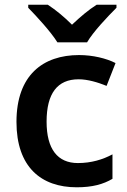

<svg xmlns="http://www.w3.org/2000/svg" viewBox="-20 -786 541 816"><path d="M224 -606H350C376 -651 438 -716 475 -753V-766H391C356 -744 322 -715 286 -681C252 -715 218 -743 183 -766H100V-753C137 -715 196 -651 224 -606ZM306 10C373 10 419 -3 458 -26V-130C417 -108 368 -93 311 -93C225 -93 178 -152 178 -269C178 -389 224 -449 314 -449C353 -449 396 -436 433 -421L471 -518C432 -538 374 -552 316 -552C163 -552 50 -467 50 -268C50 -76 155 10 306 10Z"/></svg>

Font: Noto Sans Syriac SemiBold
Style: Regular
Weight: 600
Designer: Patrick Giasson and the Monotype Design Team
Foundry: Monotype Imaging Inc.
Version: Version 3.000